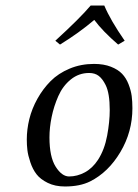

<svg xmlns="http://www.w3.org/2000/svg" viewBox="-20 -673 505 703"><path d="M161.1 -169.9Q161.1 -98.6 183.8 -62.7Q206.5 -26.9 232.9 -26.9Q262.7 -26.9 290.8 -42Q318.8 -57.1 338.9 -87.9Q362.8 -125 372.3 -176.3Q381.8 -227.5 381.8 -270Q381.8 -331.5 366.7 -361.8Q355.5 -384.3 341.6 -395Q327.6 -405.8 306.2 -405.8Q268.6 -405.8 239.3 -382.1Q210 -358.4 193.6 -321.3Q177.2 -284.2 169.2 -245.1Q161.1 -206.1 161.1 -169.9ZM78.1 -162.1Q78.1 -199.2 87.4 -237.1Q96.7 -274.9 116.9 -311.3Q137.2 -347.7 165.3 -376Q193.4 -404.3 234.6 -421.6Q275.9 -439 324.2 -439Q359.9 -439 386 -428.7Q412.1 -418.5 427 -402.8Q441.9 -387.2 450.7 -364.5Q459.5 -341.8 462.2 -321.5Q464.8 -301.3 464.8 -276.9Q464.8 -190.4 420.9 -116.5Q377 -42.5 310.1 -8.8Q272.9 9.8 217.8 9.8Q181.6 9.8 154.8 -3.4Q127.9 -16.6 113.8 -34.9Q99.6 -53.2 91.1 -78.9Q82.5 -104.5 80.3 -123.3Q78.1 -142.1 78.1 -162.1ZM361.8 -652.8Q384.3 -599.1 436.5 -523.9L412.6 -509.8Q355.5 -559.1 325.2 -600.1Q269.5 -552.7 199.7 -509.8L182.6 -523.9Q272.5 -606 312 -652.8Z"/></svg>

Font: Linux Libertine G
Style: Italic
Weight: 400
Italic angle: -12°
Designer: Philipp H. Poll
Foundry: Philipp H. Poll
Version: Version 5.1.3